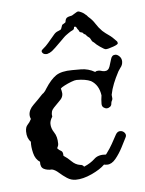

<svg xmlns="http://www.w3.org/2000/svg" viewBox="-42 -505 412 547"><g transform="rotate(-5 164.0 -231.5)"><path d="M153 7Q140 7 128.5 -0.5Q117 -8 107 -17Q97 -26 88 -28Q75 -27 65 -32Q55 -37 56 -53Q43 -61 38.5 -79.5Q34 -98 35 -112Q24 -123 24 -142Q24 -155 30 -161Q36 -167 41 -177L40 -178Q38 -184 38 -188Q38 -203 52 -216.5Q66 -230 78 -243Q81 -246 83 -247Q89 -253 92 -259Q108 -284 123.5 -294.5Q139 -305 170 -305H195Q216 -305 235 -294Q238 -297 244 -297Q249 -297 253 -295.5Q257 -294 262 -294Q273 -294 277 -306.5Q281 -319 283 -326Q286 -338 296 -338Q302 -338 308 -332Q314 -326 314 -317Q314 -307 307 -299L301 -290L299 -286Q292 -273 285.5 -257Q279 -241 276 -225L277 -215Q277 -212 276 -210Q275 -208 274 -206L273 -202Q273 -195 268.5 -191.5Q264 -188 259 -188Q254 -188 249.5 -191.5Q245 -195 245 -202Q245 -208 245.5 -214Q246 -220 247 -226Q243 -256 221 -269Q206 -276 180 -276Q175 -276 164.5 -272Q154 -268 144.5 -263Q135 -258 134 -256Q134 -256 133.5 -255.5Q133 -255 134 -253L135 -249Q139 -234 129 -223.5Q119 -213 109 -203Q99 -193 102 -178Q95 -167 95 -158Q95 -145 103.5 -132.5Q112 -120 112 -100Q112 -96 111 -93.5Q110 -91 109 -89L108 -87Q113 -81 118.5 -78.5Q124 -76 124 -65V-64Q135 -57 145.5 -46.5Q156 -36 169 -34Q176 -34 180 -28Q199 -36 211 -47.5Q223 -59 245 -57L248 -61Q257 -73 264 -85.5Q271 -98 278 -111Q283 -120 291 -120Q299 -120 304 -113.5Q309 -107 304 -99Q300 -91 291 -73.5Q282 -56 270.5 -42Q259 -28 246 -28Q240 -28 237 -29Q224 -16 199 -4.5Q174 7 153 7ZM271 -356Q267 -356 255 -364.5Q243 -373 241 -376Q238 -379 236 -380Q234 -381 232 -385Q229 -392 225.5 -394Q222 -396 218 -401Q216 -404 214 -404Q212 -404 211 -406Q211 -407 210.5 -407.5Q210 -408 210 -408Q206 -410 203 -410.5Q200 -411 198 -417Q195 -420 193 -424.5Q191 -429 186 -427Q186 -420 181 -418Q176 -416 169 -411L162 -406Q159 -404 153.5 -398.5Q148 -393 145 -390Q124 -369 117.5 -364Q111 -359 103 -357H100Q93 -357 89.5 -362Q86 -367 91 -371Q102 -380 108.5 -388Q115 -396 128 -411Q133 -417 140.5 -419.5Q148 -422 149 -425L153 -436Q156 -438 159.5 -440Q163 -442 163 -443Q164 -452 168 -455Q172 -458 183 -460Q185 -461 192 -465.5Q199 -470 201 -470Q204 -470 208 -468Q216 -465 222 -459Q224 -458 225.5 -456Q227 -454 229 -452Q240 -443 247.5 -431Q255 -419 265 -409Q274 -401 283 -395Q292 -389 304 -376Q306 -374 306 -371Q308 -367 292.5 -361.5Q277 -356 271 -356Z"/></g></svg>

Font: Are You Serious
Style: Regular
Weight: 400
Designer: Robert E. Leuschke
Foundry: Robert E. Leuschke
Version: Version 1.100